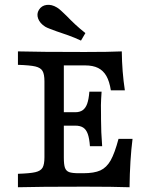

<svg xmlns="http://www.w3.org/2000/svg" viewBox="-20 -787 649 807"><path d="M166.8 -125.8V-445.2Q166.8 -475 158.8 -488.7Q150.9 -502.4 128.4 -507.7Q105.9 -512.9 55.4 -514.5V-571Q142.1 -568.5 335.9 -568.5Q439.7 -568.5 491.9 -571Q492.8 -485.7 504.8 -407.3H445.9Q440.1 -444.9 427.1 -467.7Q414 -490.4 392.3 -501.3Q370.5 -512.1 337.9 -512.1H248.3V-124.6Q248.3 -95.3 253 -81.9Q257.8 -68.4 270.7 -63.6Q283.7 -58.9 311.9 -58.9H329.8Q376 -58.9 402 -70.8Q427.9 -82.7 445 -112.7Q462 -142.8 478.2 -203.4H537.1Q525.9 -115.8 524.5 0Q454.8 -2.4 335.9 -2.4Q142.1 -2.4 55.4 0V-56.5Q106 -58.1 128.5 -63.3Q151 -68.5 158.9 -82.2Q166.8 -95.9 166.8 -125.8ZM224.1 -315.3H333.6V-258.9H224.1ZM296.3 -258.9V-315.3Q315.4 -315.3 327.6 -323.9Q339.8 -332.6 346.5 -351.2Q353.1 -369.8 355.6 -401.6H407Q404.6 -367.7 404.2 -344.8Q403.8 -321.8 404.6 -304V-287.1Q404.6 -232.9 409.4 -172.6H358Q355.6 -205.2 349 -223.8Q342.4 -242.4 329.7 -250.7Q317.1 -258.9 296.3 -258.9ZM217.5 -655.5Q202.9 -661 189.9 -665.8Q176.9 -670.6 170 -674.8Q147.7 -688.9 140.4 -708.7Q133.1 -728.5 143.5 -745.5Q154.7 -763.6 175.9 -766.3Q197.1 -769 219.3 -755.6Q227 -751.3 237.5 -741.4Q248 -731.4 260.4 -719.7Q276.6 -702.7 295.5 -685Q314.5 -667.3 338.9 -647.9L320.4 -616.4Q292.6 -629.3 266.4 -638.7Q240.2 -648.1 217.5 -655.5Z"/></svg>

Font: Playfair Micro SmCond SmLight
Style: Regular
Weight: 360
Width: 4
Designer: Claus Eggers Sørensen
Foundry: Claus Eggers Sørensen
Version: Version 2.100;Glyphs 3.2 (3219)